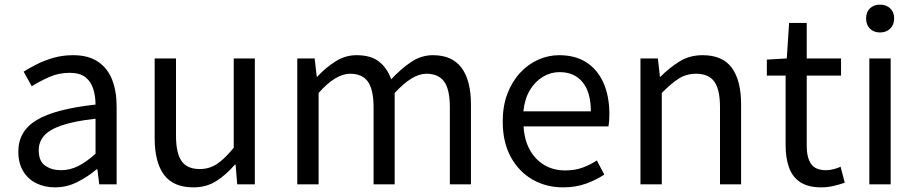

<svg xmlns="http://www.w3.org/2000/svg" viewBox="-20 -795 3952 828"><path d="M217 13Q172 13 136 -5Q100 -23 79.5 -57.5Q59 -92 59 -141Q59 -230 138.5 -277.5Q218 -325 392 -344Q392 -379 382.5 -410.5Q373 -442 349 -461.5Q325 -481 280 -481Q233 -481 191.5 -462.5Q150 -444 117 -423L82 -486Q107 -502 140 -518.5Q173 -535 212 -546Q251 -557 295 -557Q361 -557 402.5 -529Q444 -501 463.5 -451.5Q483 -402 483 -334V0H408L400 -65H397Q359 -33 313.5 -10Q268 13 217 13ZM243 -61Q282 -61 317.5 -79Q353 -97 392 -132V-283Q301 -273 247 -254.5Q193 -236 170 -209.5Q147 -183 147 -147Q147 -100 175 -80.5Q203 -61 243 -61Z M814 13Q728 13 687.5 -41Q647 -95 647 -199V-543H739V-210Q739 -135 763 -100.5Q787 -66 841 -66Q883 -66 916 -88Q949 -110 988 -158V-543H1079V0H1003L996 -85H993Q955 -41 912.5 -14Q870 13 814 13Z M1262 0V-543H1337L1346 -464H1348Q1384 -503 1426.5 -530Q1469 -557 1517 -557Q1580 -557 1615 -529Q1650 -501 1667 -453Q1710 -499 1753.5 -528Q1797 -557 1847 -557Q1930 -557 1970.5 -502.5Q2011 -448 2011 -344V0H1920V-332Q1920 -409 1895.5 -443Q1871 -477 1819 -477Q1788 -477 1754.5 -456.5Q1721 -436 1682 -394V0H1591V-332Q1591 -409 1566.5 -443Q1542 -477 1490 -477Q1459 -477 1425 -456.5Q1391 -436 1354 -394V0Z M2408 13Q2335 13 2276 -21Q2217 -55 2182.5 -118.5Q2148 -182 2148 -271Q2148 -338 2168 -390.5Q2188 -443 2222.5 -480.5Q2257 -518 2301 -537.5Q2345 -557 2391 -557Q2461 -557 2509 -526Q2557 -495 2582.5 -437.5Q2608 -380 2608 -302Q2608 -287 2607 -274Q2606 -261 2604 -250H2238Q2241 -192 2264.5 -149.5Q2288 -107 2327 -83.5Q2366 -60 2418 -60Q2458 -60 2490.5 -71.5Q2523 -83 2554 -103L2586 -42Q2551 -19 2507 -3Q2463 13 2408 13ZM2237 -315H2528Q2528 -397 2492.5 -440.5Q2457 -484 2393 -484Q2355 -484 2321.5 -464Q2288 -444 2265.5 -407Q2243 -370 2237 -315Z M2742 0V-543H2817L2826 -464H2828Q2867 -503 2910.5 -530Q2954 -557 3010 -557Q3096 -557 3136 -502.5Q3176 -448 3176 -344V0H3085V-332Q3085 -409 3060.5 -443Q3036 -477 2982 -477Q2940 -477 2907 -456Q2874 -435 2834 -394V0Z M3522 13Q3465 13 3431 -9.5Q3397 -32 3382.5 -73Q3368 -114 3368 -168V-469H3287V-538L3373 -543L3383 -696H3459V-543H3607V-469H3459V-165Q3459 -116 3477.5 -88.5Q3496 -61 3543 -61Q3558 -61 3575 -65.5Q3592 -70 3605 -76L3623 -7Q3600 1 3574 7Q3548 13 3522 13Z M3729 0V-543H3821V0ZM3775 -655Q3748 -655 3731.5 -671.5Q3715 -688 3715 -716Q3715 -743 3731.5 -759Q3748 -775 3775 -775Q3802 -775 3819 -759Q3836 -743 3836 -716Q3836 -688 3819 -671.5Q3802 -655 3775 -655Z"/></svg>

Font: Noto Sans KR Thin
Style: Regular
Weight: 400
Version: Version 2.004-H2;hotconv 1.0.118;makeotfexe 2.5.65603